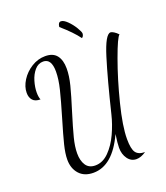

<svg xmlns="http://www.w3.org/2000/svg" viewBox="-174 -1012 1059 1228"><g transform="rotate(-20 355.5 -398.0)"><path d="M460 -7Q460 -38 469 -98Q384 87 253 87Q191 87 157 49Q123 11 123 -49Q123 -90 137.5 -148.5Q152 -207 182 -307Q215 -418 231.5 -485Q248 -552 248 -604Q248 -692 192 -692Q158 -692 134 -664Q110 -636 98 -595.5Q86 -555 86 -519Q86 -489 94 -470Q58 -470 41.5 -489Q25 -508 25 -539Q25 -581 51.5 -623Q78 -665 122 -692.5Q166 -720 216 -720Q269 -720 294 -688Q319 -656 319 -599Q319 -549 303.5 -488Q288 -427 256 -325Q226 -228 211 -169.5Q196 -111 196 -65Q196 -15 216.5 16Q237 47 280 47Q331 47 373 4.5Q415 -38 443.5 -100Q472 -162 487 -224Q541 -446 583.5 -583Q626 -720 661 -720Q669 -720 683 -711.5Q697 -703 711 -688Q693 -676 647 -549.5Q601 -423 564 -276Q527 -129 527 -42Q527 25 545 50Q563 75 607 75Q572 99 541 99Q505 99 482.5 68Q460 37 460 -7ZM365 -864Q368 -895 387 -895Q405 -895 429.5 -871Q454 -847 472.5 -816.5Q491 -786 491 -774Q491 -768 487.5 -759.5Q484 -751 477 -748Q439 -800 365 -864Z"/></g></svg>

Font: Dancing Script
Style: Regular
Weight: 400
Designer: Pablo Impallari
Foundry: Pablo Impallari
Version: Version 2.000